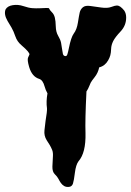

<svg xmlns="http://www.w3.org/2000/svg" viewBox="-50 -745 532 779"><path d="M424.8 -722.7Q437.5 -722.7 454.1 -702.1Q461.9 -690.4 461.9 -673.8Q461.9 -641.6 439.5 -617.7Q417 -593.8 409.2 -578.1Q401.4 -562.5 400.9 -546.9Q400.4 -531.2 397.5 -520.5Q394.5 -509.8 388.7 -500Q376 -477.5 352.5 -471.7Q347.7 -449.2 334.5 -432.6Q321.3 -416 317.9 -409.2Q314.5 -402.3 312.5 -396.5Q307.6 -383.8 300.8 -374Q294.9 -255.9 296.9 -205.1Q298.8 -125 268.6 -90.8Q257.8 -76.2 253.9 -44.4Q250 -12.7 246.1 -0.5Q242.2 11.7 230.5 13.2Q218.8 14.6 210.4 9.8Q202.1 4.9 196.8 -2.9Q191.4 -10.7 187 -19.5Q182.6 -28.3 172.4 -38.1Q162.1 -47.9 162.6 -69.3Q163.1 -90.8 164.6 -108.4Q166 -126 161.6 -136.7Q157.2 -147.5 151.4 -157.2Q145.5 -167 139.6 -175.8Q127.9 -194.3 130.4 -216.3Q132.8 -238.3 134.8 -253.9Q141.6 -293.9 140.6 -305.7Q136.7 -333 142.6 -366.2Q134.8 -379.9 130.9 -394.5Q124 -419.9 109.4 -424.8Q80.1 -433.6 68.4 -472.7Q59.6 -502.9 64 -511.7Q68.4 -520.5 69.3 -523.4Q72.3 -531.2 37.1 -561.5Q19.5 -576.2 12.2 -597.7Q4.9 -619.1 -3.4 -633.3Q-11.7 -647.5 -19.5 -660.2Q-35.2 -687.5 -27.3 -707Q-19.5 -720.7 2 -724.1Q23.4 -727.5 44.9 -720.2Q66.4 -712.9 81.1 -711.9Q95.7 -710.9 108.9 -711.4Q122.1 -711.9 132.3 -712.4Q142.6 -712.9 148.4 -711.9Q152.3 -703.1 160.6 -695.3Q168.9 -687.5 172.4 -673.8Q175.8 -660.2 176.3 -637.7Q176.8 -615.2 186 -599.6Q195.3 -584 197.8 -571.3Q200.2 -558.6 201.7 -546.9Q203.1 -535.2 205.1 -526.9Q207 -518.6 213.9 -517.6Q220.7 -515.6 223.6 -525.4Q226.6 -535.2 229.5 -549.8Q238.3 -593.8 249 -608.4Q261.7 -625 266.1 -653.3Q270.5 -681.6 273.4 -694.3Q276.4 -707 286.1 -715.3Q295.9 -723.6 316.4 -720.7Q336.9 -717.8 361.3 -714.4Q385.7 -710.9 401.4 -716.8Q417 -722.7 424.8 -722.7Z"/></svg>

Font: Creepster Caps
Style: Regular
Weight: 400
Designer: Font Diner, Inc
Foundry: Font Diner, Inc
Version: Version 1.000